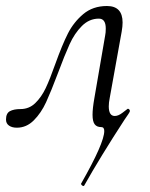

<svg xmlns="http://www.w3.org/2000/svg" viewBox="-33 -416 499 639"><path d="M244 203Q242 203 239 200Q236 197 237 195Q314 60 314 20Q314 7 304 7Q289 7 282 -2.5Q275 -12 275 -34Q275 -55 281 -89L317 -298Q319 -307 319 -321Q319 -354 296 -354Q264 -354 239.5 -329.5Q215 -305 198.5 -268.5Q182 -232 160 -173Q137 -112 120.5 -76Q104 -40 79.5 -15.5Q55 9 23 9Q7 9 -3 2Q-13 -5 -13 -18Q-13 -39 0 -46Q13 -53 35 -53Q64 -53 84.5 -73Q105 -93 119 -122.5Q133 -152 151 -203Q174 -267 193 -304.5Q212 -342 244 -369Q276 -396 323 -396Q375 -396 375 -341Q375 -328 372 -311L332 -89Q329 -74 329 -62Q329 -30 349 -30Q361 -30 375 -41Q389 -52 392 -54H393Q395 -54 397.5 -51.5Q400 -49 399 -45Q398 -41 381 -17Q301 106 247 202Q246 203 244 203Z"/></svg>

Font: Cormorant Infant
Style: Italic
Weight: 400
Italic angle: -10°
Designer: Christian Thalmann (Catharsis Fonts)
Foundry: Catharsis Fonts
Version: Version 4.000